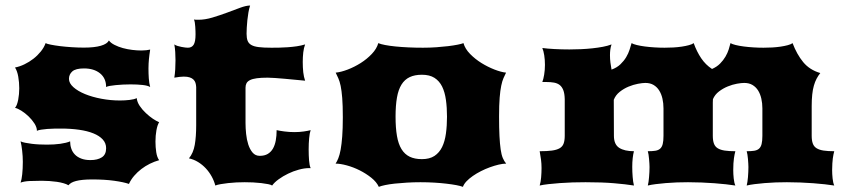

<svg xmlns="http://www.w3.org/2000/svg" viewBox="-20 -687 3123 711"><path d="M56.2 -10.7Q60.1 -21 62.3 -41.7Q64.5 -62.5 64.5 -87.9Q64.5 -108.4 62 -129.4Q59.6 -150.4 56.2 -163.6Q62 -160.6 73 -158.4Q84 -156.2 97.4 -154.5Q110.8 -152.8 125.7 -152.1Q140.6 -151.4 154.3 -151.4Q180.7 -151.4 203.4 -154.5Q226.1 -157.7 239.7 -163.6Q239.7 -149.4 243.9 -137Q248 -124.5 257.1 -115Q266.1 -105.5 280.5 -99.9Q294.9 -94.2 314.9 -94.2Q341.3 -94.2 357.2 -104.5Q373 -114.7 373 -138.2Q373 -156.7 360.6 -170.4Q348.1 -184.1 325.9 -193.1Q303.7 -202.1 272.9 -206.5Q242.2 -210.9 206.1 -210.9Q194.8 -210.9 181.4 -210.7Q168 -210.4 155.3 -209.5Q142.6 -208.5 132.1 -206.8Q121.6 -205.1 116.7 -202.6Q116.7 -215.3 107.7 -229.5Q98.6 -243.7 85.9 -255.9Q73.2 -268.1 59.3 -276.9Q45.4 -285.6 35.6 -287.6Q39.6 -292 42.5 -299.8Q45.4 -307.6 47.4 -317.6Q49.3 -327.6 50.3 -338.6Q51.3 -349.6 51.3 -359.9Q51.3 -381.8 47.6 -403.1Q43.9 -424.3 35.6 -437Q53.2 -440.4 70.8 -449Q88.4 -457.5 103.8 -469.5Q119.1 -481.4 131.1 -496.3Q143.1 -511.2 148.9 -527.3Q153.8 -524.4 168.5 -521.5Q183.1 -518.6 203.1 -516.1Q223.1 -513.7 246.1 -512.2Q269 -510.7 290.5 -510.7Q330.1 -510.7 353.5 -517.6Q377 -524.4 383.3 -537.1Q390.1 -527.8 404.1 -520.8Q418 -513.7 434.8 -509Q451.7 -504.4 469.7 -502.2Q487.8 -500 503.9 -500Q513.7 -500 521.7 -501Q529.8 -502 536.1 -503.4Q534.7 -493.2 533.4 -484.6Q532.2 -476.1 531.5 -468Q530.8 -460 530.3 -451.7Q529.8 -443.4 529.8 -433.6Q529.8 -415 531 -397Q532.2 -378.9 536.1 -364.7Q527.8 -370.1 508.1 -372.3Q488.3 -374.5 463.4 -374.5Q449.7 -374.5 435.3 -373.8Q420.9 -373 408.4 -371.8Q396 -370.6 386.5 -368.9Q377 -367.2 373 -364.7Q373 -397 350.6 -415.3Q328.1 -433.6 291 -433.6Q260.3 -433.6 247.8 -422.6Q235.4 -411.6 235.4 -395Q235.4 -378.9 251.7 -364.3Q268.1 -349.6 294.9 -338.6Q321.8 -327.6 355.5 -321.3Q389.2 -314.9 424.3 -314.9Q433.1 -314.9 442.1 -315.4Q451.2 -315.9 459.5 -316.9Q467.8 -317.9 474.9 -319.6Q481.9 -321.3 486.3 -323.7Q487.8 -309.1 497.3 -294.9Q506.8 -280.8 519.8 -268.6Q532.7 -256.3 546.1 -247.3Q559.6 -238.3 569.3 -234.4Q563 -224.6 559.3 -204.8Q555.7 -185.1 555.7 -162.6Q555.7 -142.1 558.6 -123.3Q561.5 -104.5 569.3 -93.8Q551.8 -88.9 534.9 -80.6Q518.1 -72.3 503.4 -61Q488.8 -49.8 476.8 -35.9Q464.8 -22 457.5 -5.9Q438 -12.7 402.8 -17.6Q367.7 -22.5 321.8 -22.5Q301.3 -22.5 286.6 -21Q272 -19.5 261.7 -16.8Q251.5 -14.2 244.6 -10.3Q237.8 -6.3 233.4 -1Q226.1 -5.4 215.1 -8.5Q204.1 -11.7 190.7 -13.7Q177.2 -15.6 162.8 -16.6Q148.4 -17.6 134.8 -17.6Q109.9 -17.6 89.4 -16.6Q68.8 -15.6 56.2 -10.7Z M679.7 -100.6Q695.8 -120.1 701.2 -150.4Q706.5 -180.7 706.5 -223.1V-364.3Q706.1 -373 703.9 -380.1Q701.7 -387.2 696.5 -392.3Q691.4 -397.5 682.6 -400.4Q673.8 -403.3 660.6 -403.3Q653.3 -403.3 644.8 -402.3Q636.2 -401.4 625.5 -399.4Q627.9 -413.6 628.9 -430.2Q629.9 -446.8 629.9 -463.9Q629.9 -479.5 628.9 -494.6Q627.9 -509.8 625.5 -522.5Q630.4 -519 637.7 -516.8Q645 -514.6 652.3 -513.2Q659.7 -511.7 666 -511Q672.4 -510.3 675.8 -510.3Q689.9 -510.3 697 -521.2Q704.1 -532.2 704.1 -559.6Q704.1 -564 703.9 -571.8Q703.6 -579.6 703.1 -587.9Q702.6 -596.2 701.4 -603.5Q700.2 -610.8 698.2 -614.7Q702.1 -613.8 706.1 -613.8Q710 -613.8 714.4 -613.8Q739.3 -613.8 766.8 -622.1Q794.4 -630.4 820.6 -640.1Q846.7 -649.9 869.1 -658.2Q891.6 -666.5 906.2 -666.5Q902.3 -654.8 899.9 -640.6Q897.5 -626.5 896 -612.3Q894.5 -598.1 893.8 -584.7Q893.1 -571.3 893.1 -562Q893.1 -545.9 897 -535.9Q900.9 -525.9 910.9 -520.3Q920.9 -514.6 938.7 -512.5Q956.5 -510.3 984.4 -510.3Q996.1 -510.3 1012 -510.5Q1027.8 -510.7 1044.9 -512Q1062 -513.2 1078.9 -515.6Q1095.7 -518.1 1109.9 -522.5Q1105 -509.8 1103 -492.7Q1101.1 -475.6 1101.1 -457.5Q1101.1 -437 1103 -419.4Q1105 -401.9 1109.9 -388.2Q1093.3 -389.6 1073.5 -391.6Q1053.7 -393.6 1034.2 -395.3Q1014.6 -397 998 -398.2Q981.4 -399.4 971.2 -399.4Q946.8 -399.4 930.9 -397.2Q915 -395 905.8 -390.4Q896.5 -385.7 892.8 -378.7Q889.2 -371.6 889.2 -362.3V-231.4Q889.2 -212.4 891.4 -191.2Q893.6 -169.9 899.4 -151.9Q905.3 -133.8 915.5 -121.8Q925.8 -109.9 941.9 -109.9Q959.5 -109.9 971.4 -116.9Q983.4 -124 990.7 -136.7Q998 -149.4 1001.2 -166.7Q1004.4 -184.1 1004.4 -205.1Q1015.1 -202.6 1033.2 -200.2Q1051.3 -197.8 1070.3 -197.8Q1088.9 -197.8 1105.2 -200.2Q1121.6 -202.6 1130.4 -205.1Q1126.5 -194.3 1124.8 -175Q1123 -155.8 1123 -133.8Q1123 -111.8 1124.5 -92.8Q1126 -73.7 1130.4 -64.5H1125.5Q1107.4 -64.5 1086.7 -58.8Q1065.9 -53.2 1046.9 -43.9Q1027.8 -34.7 1012 -23.2Q996.1 -11.7 987.8 0Q983.9 -2.9 972.9 -5.1Q961.9 -7.3 947.5 -9Q933.1 -10.7 917 -11.5Q900.9 -12.2 886.2 -12.2Q871.6 -12.2 855.7 -11.5Q839.8 -10.7 824.7 -9Q809.6 -7.3 797.1 -5.1Q784.7 -2.9 777.3 0Q772.9 -17.1 763.9 -33.4Q754.9 -49.8 742.2 -63.5Q729.5 -77.1 713.6 -86.9Q697.8 -96.7 679.7 -100.6Z M1222.7 -81.1Q1228 -88.9 1232.9 -101.1Q1237.8 -113.3 1241.5 -133.1Q1245.1 -152.8 1247.3 -181.9Q1249.5 -210.9 1249.5 -252.9Q1249.5 -296.9 1247.3 -324.2Q1245.1 -351.6 1241.5 -368.9Q1237.8 -386.2 1232.9 -397Q1228 -407.7 1223.1 -418Q1242.7 -419.9 1267.6 -429.4Q1292.5 -439 1315.7 -453.6Q1338.9 -468.3 1356.9 -487.3Q1375 -506.3 1380.9 -527.3Q1389.6 -523.4 1406.2 -520.3Q1422.9 -517.1 1444.8 -514.9Q1466.8 -512.7 1492.7 -511.5Q1518.6 -510.3 1546.4 -510.3Q1571.8 -510.3 1595.7 -512Q1619.6 -513.7 1639.6 -516.1Q1659.7 -518.6 1674.3 -521.5Q1689 -524.4 1696.3 -527.3Q1702.1 -506.3 1720.7 -487.3Q1739.3 -468.3 1762.9 -453.6Q1786.6 -439 1811.3 -429.4Q1835.9 -419.9 1854 -418Q1849.1 -408.2 1844.5 -397.7Q1839.8 -387.2 1836.2 -369.9Q1832.5 -352.5 1830.3 -325.4Q1828.1 -298.3 1828.1 -255.4Q1828.1 -212.9 1829.6 -183.3Q1831.1 -153.8 1834 -133.8Q1836.9 -113.8 1842 -101.6Q1847.2 -89.4 1854.5 -81.1Q1842.3 -81.1 1826.7 -77.4Q1811 -73.7 1794.2 -67.6Q1777.3 -61.5 1761 -53.2Q1744.6 -44.9 1731 -35.4Q1717.3 -25.9 1707.5 -15.6Q1697.8 -5.4 1694.3 4.9Q1685.1 1.5 1669.4 -1.5Q1653.8 -4.4 1633.3 -6.8Q1612.8 -9.3 1588.4 -10.7Q1564 -12.2 1537.1 -12.2Q1510.7 -12.2 1486.6 -10.7Q1462.4 -9.3 1442.1 -7.1Q1421.9 -4.9 1406.5 -1.7Q1391.1 1.5 1382.8 4.9Q1374.5 -13.2 1355 -28.8Q1335.4 -44.4 1312 -56.2Q1288.6 -67.9 1264.4 -74.5Q1240.2 -81.1 1222.7 -81.1ZM1444.8 -254.9Q1444.8 -213.4 1450 -183.6Q1455.1 -153.8 1466.8 -134.8Q1478.5 -115.7 1497.1 -106.7Q1515.6 -97.7 1542.5 -97.7Q1570.8 -97.7 1588.9 -109.6Q1606.9 -121.6 1617.2 -142.6Q1627.4 -163.6 1631.3 -192.4Q1635.3 -221.2 1635.3 -254.9Q1635.3 -288.6 1631.3 -317.1Q1627.4 -345.7 1617.2 -366.5Q1606.9 -387.2 1588.9 -398.7Q1570.8 -410.2 1542.5 -410.2Q1515.6 -410.2 1497.1 -401.4Q1478.5 -392.6 1466.8 -373.8Q1455.1 -355 1450 -325.7Q1444.8 -296.4 1444.8 -254.9Z M1978.5 0Q1982.4 -12.7 1983.9 -30.3Q1985.4 -47.9 1985.4 -64.9Q1985.4 -80.6 1983.4 -96.2Q1981.4 -111.8 1978.5 -127Q2005.9 -127 2023.7 -129.4Q2041.5 -131.8 2052.2 -137.9Q2063 -144 2067.1 -155.3Q2071.3 -166.5 2071.3 -184.1V-319.8Q2070.8 -340.8 2065.9 -353.3Q2061 -365.7 2052.5 -372.3Q2043.9 -378.9 2031.5 -381.1Q2019 -383.3 2003.4 -383.3H1988.3Q1992.2 -393.1 1995.1 -410.4Q1998 -427.7 1998 -446.8Q1998 -465.3 1995.4 -482.2Q1992.7 -499 1988.3 -509.3Q2006.3 -506.8 2032.7 -505.4Q2059.1 -503.9 2088.4 -503.9Q2109.9 -503.9 2131.6 -504.9Q2153.3 -505.9 2173.8 -508.1Q2194.3 -510.3 2212.4 -513.7Q2230.5 -517.1 2244.6 -522.5Q2241.2 -512.7 2240 -502.7Q2238.8 -492.7 2238.8 -482.4Q2238.8 -468.8 2240.5 -455.3Q2242.2 -441.9 2244.6 -429.2Q2264.6 -436.5 2277.6 -449Q2290.5 -461.4 2298.8 -475.3Q2307.1 -489.3 2311.5 -503.2Q2315.9 -517.1 2318.8 -527.3Q2325.2 -523.4 2338.1 -520.3Q2351.1 -517.1 2367.9 -514.9Q2384.8 -512.7 2403.8 -511.5Q2422.9 -510.3 2440.9 -510.3Q2457 -510.3 2473.6 -511.2Q2490.2 -512.2 2504.9 -514.4Q2519.5 -516.6 2531.2 -519.8Q2543 -522.9 2548.8 -527.3Q2560.5 -495.1 2576.7 -471.2Q2592.8 -447.3 2616.7 -431.6Q2634.8 -439.5 2646.7 -451.7Q2658.7 -463.9 2666.5 -477.3Q2674.3 -490.7 2678.5 -503.9Q2682.6 -517.1 2685.1 -527.3Q2691.4 -523.4 2704.3 -520.3Q2717.3 -517.1 2734.1 -514.9Q2751 -512.7 2770 -511.5Q2789.1 -510.3 2807.1 -510.3Q2823.2 -510.3 2839.8 -511.2Q2856.4 -512.2 2871.1 -514.4Q2885.7 -516.6 2897.5 -519.8Q2909.2 -522.9 2915 -527.3Q2930.7 -485.8 2954.3 -457Q2978 -428.2 3017.6 -416.5Q3009.8 -406.7 3003.9 -395.5Q2998 -384.3 2993.9 -369.9Q2989.7 -355.5 2987.8 -336.9Q2985.8 -318.4 2985.8 -293.9V-184.1Q2985.8 -166.5 2990 -155.3Q2994.1 -144 3004.2 -137.9Q3014.2 -131.8 3030 -129.4Q3045.9 -127 3069.3 -127Q3067.9 -121.1 3066.4 -114.7Q3064.9 -108.4 3064 -100.3Q3063 -92.3 3062.3 -81.8Q3061.5 -71.3 3061.5 -57.1Q3061.5 -43 3063.2 -26.4Q3064.9 -9.8 3069.3 0Q3054.2 -2.4 3034.2 -4.6Q3014.2 -6.8 2991.5 -8.5Q2968.8 -10.3 2943.8 -11.2Q2918.9 -12.2 2894 -12.2Q2874 -12.2 2852.8 -11.5Q2831.5 -10.7 2811.5 -9Q2791.5 -7.3 2774.2 -5.1Q2756.8 -2.9 2745.1 0Q2746.6 -5.9 2747.8 -13.7Q2749 -21.5 2749.8 -30.8Q2750.5 -40 2751 -49.8Q2751.5 -59.6 2751.5 -68.4Q2751.5 -73.2 2751 -81.5Q2750.5 -89.8 2749.8 -98.4Q2749 -106.9 2747.8 -114.7Q2746.6 -122.6 2745.1 -127Q2761.7 -127 2772.7 -128.7Q2783.7 -130.4 2790.5 -136.2Q2797.4 -142.1 2800.3 -153.6Q2803.2 -165 2803.2 -184.1V-285.6Q2803.2 -304.7 2799.3 -321.8Q2795.4 -338.9 2787.4 -351.8Q2779.3 -364.7 2766.6 -372.3Q2753.9 -379.9 2735.8 -379.9Q2725.6 -379.9 2709 -377Q2692.4 -374 2675 -366.9Q2657.7 -359.9 2642.6 -348.4Q2627.4 -336.9 2620.1 -319.8Q2619.6 -313.5 2619.6 -307.1Q2619.6 -300.8 2619.6 -293.9V-184.1Q2619.6 -166.5 2623.8 -155.3Q2627.9 -144 2637.9 -137.9Q2647.9 -131.8 2663.8 -129.4Q2679.7 -127 2703.1 -127Q2701.7 -121.1 2700.2 -114.7Q2698.7 -108.4 2697.8 -100.3Q2696.8 -92.3 2696 -81.8Q2695.3 -71.3 2695.3 -57.1Q2695.3 -43 2697 -26.4Q2698.7 -9.8 2703.1 0Q2688 -2.4 2668 -4.6Q2647.9 -6.8 2625.2 -8.5Q2602.5 -10.3 2577.6 -11.2Q2552.7 -12.2 2527.8 -12.2Q2507.8 -12.2 2486.6 -11.5Q2465.3 -10.7 2445.3 -9Q2425.3 -7.3 2408 -5.1Q2390.6 -2.9 2378.9 0Q2380.4 -5.9 2381.6 -13.7Q2382.8 -21.5 2383.5 -30.8Q2384.3 -40 2384.8 -49.8Q2385.3 -59.6 2385.3 -68.4Q2385.3 -73.2 2384.8 -81.5Q2384.3 -89.8 2383.5 -98.4Q2382.8 -106.9 2381.6 -114.7Q2380.4 -122.6 2378.9 -127Q2395.5 -127 2406.5 -128.7Q2417.5 -130.4 2424.3 -136.2Q2431.2 -142.1 2434.1 -153.6Q2437 -165 2437 -184.1V-285.6Q2437 -304.7 2433.1 -321.8Q2429.2 -338.9 2421.1 -351.8Q2413.1 -364.7 2400.4 -372.3Q2387.7 -379.9 2369.6 -379.9Q2359.4 -379.9 2342.3 -376.7Q2325.2 -373.5 2307.6 -366.2Q2290 -358.9 2274.9 -346.9Q2259.8 -335 2252.9 -317.4L2253.4 -184.1Q2253.4 -152.3 2272.9 -139.6Q2292.5 -127 2327.6 -127Q2324.7 -116.7 2323 -101.6Q2321.3 -86.4 2321.3 -69.3Q2321.3 -50.8 2322.8 -32Q2324.2 -13.2 2327.6 0Q2296.4 -4.9 2253.4 -8.5Q2210.4 -12.2 2148.4 -12.2Q2125 -12.2 2100.3 -11.5Q2075.7 -10.7 2053 -9Q2030.3 -7.3 2010.7 -5.1Q1991.2 -2.9 1978.5 0Z"/></svg>

Font: Arbutus
Style: Regular
Weight: 400
Designer: Karolina Lach
Foundry: Sorkin Type Co.
Version: Version 1.003